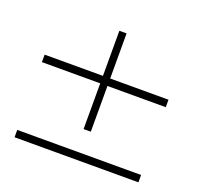

<svg xmlns="http://www.w3.org/2000/svg" viewBox="-96 -618 753 724"><g transform="rotate(20 280.0 -256.0)"><path d="M265.5 -118H294.5V-301.5H528.5V-331.5H294.5V-512.5H265.5V-331.5H31.5V-301.5H265.5ZM31.5 0H528.5V-29.5H31.5Z"/></g></svg>

Font: HK Grotesk ExtraLight
Style: Regular
Weight: 200
Designer: Alfredo Marco Pradil
Foundry: Hanken Design Co.
Version: Version 3.001;FEAKit 1.0